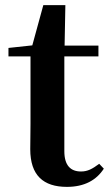

<svg xmlns="http://www.w3.org/2000/svg" viewBox="-20 -713 426 749"><path d="M367 -74C340 -54 322 -44 296 -44C256 -44 231 -67 231 -123V-493H364V-535H232L235 -693H149L106 -536L13 -526V-493H99V-231C99 -191 98 -163 98 -131C98 -29 149 16 241 16C309 16 356 -10 385 -55Z"/></svg>

Font: Source Han Serif
Style: Bold
Weight: 700
Designer: Ryoko NISHIZUKA 西塚涼子 (kana & ideographs); Frank Grießhammer (Latin, Greek & Cyrillic); Wenlong ZHANG 张文龙 (bopomofo); San
Foundry: Adobe Systems Incorporated
Version: Version 1.001;PS 1.001;hotconv 16.6.54;makeotf.lib2.5.65590